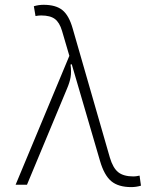

<svg xmlns="http://www.w3.org/2000/svg" viewBox="-20 -762 626 792"><path d="M521.5 9.8Q468.3 9.8 439 -14.6Q409.7 -39.1 392.6 -98.1L275.9 -497.1L271 -495.6Q274.9 -464.8 271.2 -443.6Q267.6 -422.4 256.3 -396L91.3 0H44.4L266.1 -531.7L235.8 -634.8Q225.6 -669.4 206.3 -683.8Q187 -698.2 149.9 -698.2Q138.2 -698.2 126.5 -695.8L119.6 -736.3Q139.6 -742.2 159.7 -742.2Q210.4 -742.2 237.5 -720.2Q264.6 -698.2 279.8 -644.5L433.1 -112.3Q445.8 -69.3 467.5 -51.8Q489.3 -34.2 531.2 -34.2Q540.5 -34.2 555.7 -37.6L561.5 3.9Q541.5 9.8 521.5 9.8Z"/></svg>

Font: Cascadia Mono NF ExtraLight
Style: Regular
Weight: 200
Monospace: yes
Designer: Aaron Bell
Foundry: Saja Typeworks
Version: Version 2404.023; ttfautohint (v1.8.4)